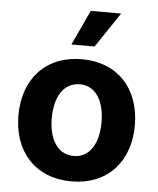

<svg xmlns="http://www.w3.org/2000/svg" viewBox="-55 -824 724 882"><g transform="rotate(5 307.0 -383.0)"><path d="M252.5 -615.8H359.4L467.7 -777.3H327.8ZM306.8 10.7C472.3 10.7 575.3 -102.6 575.3 -270.6C575.3 -439.6 472.3 -552.6 306.8 -552.6C141.3 -552.6 38.4 -439.6 38.4 -270.6C38.4 -102.6 141.3 10.7 306.8 10.7ZM307.5 -106.5C231.2 -106.5 192.1 -176.5 192.1 -271.7C192.1 -366.8 231.2 -437.1 307.5 -437.1C382.5 -437.1 421.5 -366.8 421.5 -271.7C421.5 -176.5 382.5 -106.5 307.5 -106.5Z"/></g></svg>

Font: TID UI
Style: Bold
Weight: 700
Designer: The TID Project Authors
Foundry: Bakken & Bæck
Version: Version 1.001;hotconv 1.0.109;makeotfexe 2.5.65596